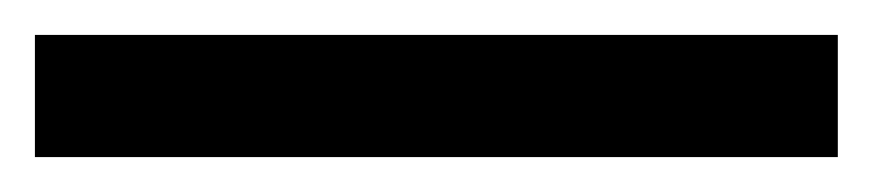

<svg xmlns="http://www.w3.org/2000/svg" viewBox="-20 -20 500 110"><path d="M0 0H460V70H0Z"/></svg>

Font: Montserrat Ace
Style: Bold
Weight: 600
Designer: Julieta Ulanovsky
Foundry: Julieta Ulanovsky
Version: Version 1